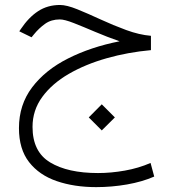

<svg xmlns="http://www.w3.org/2000/svg" viewBox="-20 -415 694 772"><path d="M586.9 -271V-213.4Q494.6 -205.1 409.2 -180.9Q323.7 -156.7 256.3 -117.7Q189 -78.6 149.9 -25.1Q110.8 28.3 110.8 95.2Q110.8 195.3 181.6 238Q252.4 280.8 374 280.8Q426.3 280.8 481.7 271Q537.1 261.2 585.4 240.2L600.1 294.9Q552.2 315.9 490.7 326.7Q429.2 337.4 366.7 337.4Q278.3 337.4 208 313.2Q137.7 289.1 96.9 236.8Q56.2 184.6 56.2 100.1Q56.2 6.3 109.1 -63.7Q162.1 -133.8 253.7 -179.9Q345.2 -226.1 460.9 -249Q410.2 -266.6 362.1 -287.1Q314 -307.6 276.6 -322.3Q239.3 -336.9 220.7 -336.9Q186 -336.9 161.4 -319.3Q136.7 -301.8 115.7 -275.9L106.9 -265.1L57.6 -289.1L63.5 -297.9Q95.2 -345.2 133.3 -370.1Q171.4 -395 221.2 -395Q248 -395 290.8 -377.7Q333.5 -360.4 384.3 -336.9Q435.1 -313.5 487.5 -294.2Q540 -274.9 586.9 -271ZM389.2 4.4 441.9 57.1 389.2 109.4 336.9 57.1Z"/></svg>

Font: Vazirmatn UI ExtraLight
Style: Regular
Weight: 200
Designer: Saber Rastikerdar
Foundry: Saber Rastikerdar
Version: Version 33.003